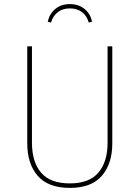

<svg xmlns="http://www.w3.org/2000/svg" viewBox="-20 -907 680 937"><path d="M528 -207Q528 -108 477 -49Q426 10 321 10Q215 10 164 -49Q113 -108 113 -207V-681H136V-210Q136 -117 180.5 -64.5Q225 -12 321 -12Q416 -12 460.5 -65Q505 -118 505 -210V-681H528ZM429 -801 413 -797Q404 -830 380 -848Q356 -866 321 -866Q286 -866 262.5 -848Q239 -830 229 -797L213 -801Q221 -839 249.5 -863Q278 -887 321 -887Q364 -887 393 -863Q422 -839 429 -801Z"/></svg>

Font: Fira Sans Thin
Style: Regular
Weight: 100
Designer: bBox Type GmbH & Carrois Corporate GbR & Edenspiekermann AG
Foundry: bBox Type GmbH & Carrois Corporate GbR & Edenspiekermann AG
Version: Version 4.301